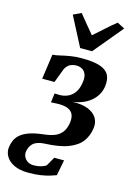

<svg xmlns="http://www.w3.org/2000/svg" viewBox="-203 -937 894 1283"><g transform="rotate(15 244.0 -295.0)"><path d="M127 266.5Q67 266.5 27.8 247.5Q-11.5 228.5 -29 197.8Q-46.5 167 -41.5 133.5Q-38 107.5 -27.5 84.8Q-17 62 5 43.5Q27 25 64.5 12Q102 -1 159 -7.5Q199.5 -11.5 231.2 -23Q263 -34.5 283.5 -59.8Q304 -85 310.5 -130Q315 -163.5 304.8 -186.5Q294.5 -209.5 266.5 -220.5Q238.5 -231.5 189.5 -229L152 -227L160 -290.5L193.5 -289.5Q221 -289 248.5 -300Q276 -311 296.5 -338.5Q317 -366 323 -413.5Q328 -446 319.5 -467.2Q311 -488.5 293.2 -498.8Q275.5 -509 252.5 -509Q235 -509 214.5 -501.2Q194 -493.5 177.5 -465L139.5 -364.5H54.5L79 -537Q102 -538.5 130.8 -545.5Q159.5 -552.5 196 -558.8Q232.5 -565 277 -565Q356.5 -565 402 -549.8Q447.5 -534.5 464 -503.2Q480.5 -472 474 -424.5Q469.5 -390.5 453.2 -363.5Q437 -336.5 412.2 -316.5Q387.5 -296.5 356 -284.2Q324.5 -272 288.5 -267.5Q355.5 -270 398 -252.8Q440.5 -235.5 459.2 -204.2Q478 -173 472 -133Q465.5 -82.5 437 -42.5Q408.5 -2.5 347.5 22Q286.5 46.5 181 50.5Q154 52 134.8 58.8Q115.5 65.5 103.5 77Q91.5 88.5 85 102.8Q78.5 117 76 132.5Q73 151.5 81 169.2Q89 187 106.2 198.2Q123.5 209.5 149.5 209.5Q174 209.5 197.2 203.2Q220.5 197 234.5 186L269 125H337L316 233Q298 240 272 247.8Q246 255.5 210.5 261Q175 266.5 127 266.5ZM141 -831 196 -857Q221.5 -826.5 247 -794.2Q272.5 -762 300 -730.5Q337 -762 371.8 -794.2Q406.5 -826.5 445.5 -857L497 -830L329 -628H246.5Z"/></g></svg>

Font: Merriweather 20pt ExtraBold
Style: Italic
Weight: 800
Italic angle: -7.8°
Version: Version 2.101